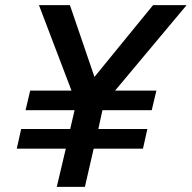

<svg xmlns="http://www.w3.org/2000/svg" viewBox="-20 -724 743 744"><path d="M573 -704H703L426 -373H586L568 -297H377L361 -224H551L534 -148H343L309 0H200L235 -148H45L62 -224H252L269 -297H79L97 -373H257L131 -704H251L346 -426Z"/></svg>

Font: CBA Beacon Sans Bold
Style: Italic
Weight: 700
Italic angle: -13°
Designer: Wei Huang
Foundry: Wei Huang
Version: Version 1.002